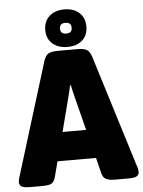

<svg xmlns="http://www.w3.org/2000/svg" viewBox="-71 -965 756 1014"><g transform="rotate(-5 307.5 -457.5)"><path d="M46 2Q13 2 1.5 -6Q-10 -14 -10 -28Q-10 -38 -6.5 -49.5Q-3 -61 1 -74L180 -654Q190 -685 207 -693.5Q224 -702 256 -702H358Q391 -702 407.5 -693.5Q424 -685 434 -654L614 -74Q619 -61 622 -49.5Q625 -38 625 -28Q625 -14 613.5 -6Q602 2 568 2H499Q470 2 452.5 -5Q435 -12 428 -37L407 -121H203L181 -37Q174 -12 159 -5Q144 2 111 2ZM289 -451 243 -273H368L323 -451Q319 -467 315 -483Q311 -499 308 -515H304Q301 -499 297 -483Q293 -467 289 -451ZM308 -718Q259 -718 229 -744.5Q199 -771 199 -817Q199 -863 229 -890Q259 -917 308 -917Q358 -917 387.5 -890Q417 -863 417 -817Q417 -771 387.5 -744.5Q358 -718 308 -718ZM308 -789Q339 -789 339 -817Q339 -846 308 -846Q277 -846 277 -817Q277 -789 308 -789Z"/></g></svg>

Font: Asap Black
Style: Regular
Weight: 900
Designer: Pablo Cosgaya
Foundry: Omnibus-Type
Version: Version 3.001; ttfautohint (v1.8.4.7-5d5b)